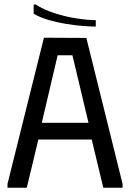

<svg xmlns="http://www.w3.org/2000/svg" viewBox="-20 -876 607 896"><path d="M15 0V-18L185 -700L383 -699L552 -18V0H462L408 -225H159L105 0ZM175 -303H393L318 -618H249ZM145 -856Q185 -830 237.5 -813.5Q290 -797 341 -789.5Q392 -782 427 -782V-752Q402 -752 364.5 -755Q327 -758 285 -765Q243 -772 204.5 -783.5Q166 -795 137 -812V-854Z"/></svg>

Font: Phudu Light
Style: Regular
Weight: 400
Version: Version 1.005;gftools[0.9.23]